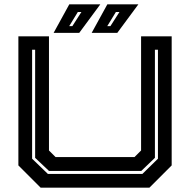

<svg xmlns="http://www.w3.org/2000/svg" viewBox="-20 -868 879 888"><path d="M168 0 65 -103V-700H206.5V-172L237 -141.5H602L632.5 -172V-700H774V-103L671 0ZM201.5 -63.5H638.5L710.5 -134V-638H696.5V-138L633.5 -77.5H206.5L142.5 -138V-638H128.5V-134ZM404 -716 476.5 -848H620L522.5 -716ZM228 -716 300.5 -848H444L346.5 -716ZM300 -747H314.5L356.5 -812.5H340ZM476 -747H490.5L532.5 -812.5H516Z"/></svg>

Font: Tourney Expanded Regular
Style: Bold
Weight: 700
Width: 7
Designer: Tyler Finck
Foundry: Etcetera Type Co
Version: Version 1.010; ttfautohint (v1.8.3)